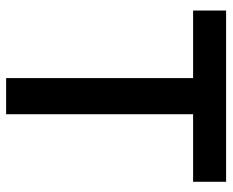

<svg xmlns="http://www.w3.org/2000/svg" viewBox="-84 -656 740 611"><g transform="rotate(90 285.5 -350.0)"><path d="M228 -595H13V-700H558V-595H343V0H228Z"/></g></svg>

Font: Oak Sans SemiBold
Style: Regular
Weight: 600
Designer: Erik Kennedy, Walven
Foundry: Erik Kennedy, Walven
Version: Version 1.000